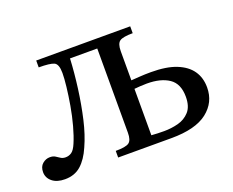

<svg xmlns="http://www.w3.org/2000/svg" viewBox="-96 -613 924 762"><g transform="rotate(-20 365.5 -232.0)"><path d="M62 9Q28 9 8.5 -7Q-11 -23 -11 -47Q-11 -70 3 -82Q17 -94 34 -94Q48 -94 56.5 -88.5Q65 -83 73.5 -77.5Q82 -72 94 -72Q108 -72 119.5 -80Q131 -88 141 -112Q153 -140 163.5 -178.5Q174 -217 181 -257.5Q188 -298 192 -333.5Q196 -369 196 -391Q196 -429 179 -436.5Q162 -444 115 -444V-473H512V-444Q471 -444 457 -434.5Q443 -425 443 -393V-270Q459 -271 480 -272.5Q501 -274 527 -274Q592 -274 633.5 -257.5Q675 -241 695.5 -211.5Q716 -182 716 -141Q716 -78 666 -39Q616 0 514 0H289V-28Q332 -28 345.5 -38Q359 -48 359 -79V-435H244Q241 -375 232.5 -311Q224 -247 210.5 -188Q197 -129 176 -83Q157 -39 130 -15Q103 9 62 9ZM497 -36Q527 -36 556 -43.5Q585 -51 604.5 -72.5Q624 -94 624 -135Q624 -190 589.5 -213.5Q555 -237 496 -237Q481 -237 468 -236Q455 -235 443 -234V-38Q458 -37 469.5 -36.5Q481 -36 497 -36Z"/></g></svg>

Font: STIX Two Text
Style: Regular
Weight: 400
Designer: Ross Mills, John Hudson & Paul Hanslow, Tiro Typeworks Ltd; with prior portions MicroPress Inc., and Coen Hoffman.
Foundry: Tiro Typeworks Ltd
Version: Version 2.13 b171